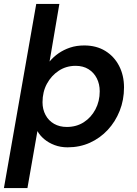

<svg xmlns="http://www.w3.org/2000/svg" viewBox="-36 -740 699 980"><path d="M-16 220 149 -720H267L217 -426Q237 -450 263 -468Q289 -486 321.5 -497Q354 -508 394 -508Q456 -508 501.5 -480Q547 -452 572 -403.5Q597 -355 597 -294Q597 -230 575 -174.5Q553 -119 514 -77Q475 -35 423 -11.5Q371 12 309 12Q273 12 242.5 0.5Q212 -11 189.5 -30Q167 -49 155 -71L104 220ZM305 -92Q354 -92 391.5 -116Q429 -140 451 -181.5Q473 -223 473 -274Q473 -311 458 -340.5Q443 -370 415.5 -387Q388 -404 350 -404Q302 -404 264 -379Q226 -354 203.5 -312.5Q181 -271 181 -218Q181 -182 196.5 -153Q212 -124 240 -108Q268 -92 305 -92Z"/></svg>

Font: DM Sans 24pt SemiBold
Style: Italic
Weight: 600
Italic angle: -10°
Designer: Colophon Foundry, Jonny Pinhorn
Foundry: Colophon Foundry
Version: Version 4.004;gftools[0.9.30]